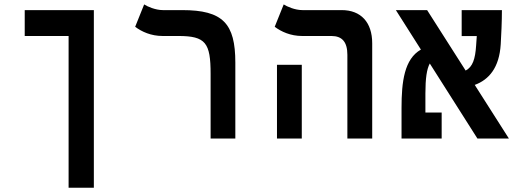

<svg xmlns="http://www.w3.org/2000/svg" viewBox="-20 -632 2384 876"><path d="M408.2 224.6V-585.9H92.8V-467.8H293V224.6Z M1053.7 -346.2C1053.7 -524.9 997.1 -585.9 811 -585.9H723.1C689.5 -585.9 652.3 -602.1 637.7 -611.8L596.7 -509.8C626.5 -487.3 669.4 -467.8 721.7 -467.8H793.9C918.5 -467.8 940.9 -436.5 940.9 -294.9V0H1053.7Z M1564.9 0H1678.2V-434.6C1678.2 -530.3 1626.5 -585.9 1539.1 -585.9H1359.9C1325.7 -585.9 1289.1 -602.1 1274.4 -611.8L1233.4 -509.8C1263.2 -487.3 1306.2 -467.8 1358.4 -467.8H1492.2C1541 -467.8 1564.9 -440.4 1564.9 -381.8ZM1243.7 0H1356.9V-336.4H1243.7Z M2158.2 0H2301.8L2146 -244.6C2210.4 -268.1 2258.3 -322.8 2264.6 -430.7C2267.1 -471.7 2270 -534.2 2270 -585.9H2086.4V-467.3H2155.3C2154.3 -452.6 2153.3 -438.5 2152.3 -424.3C2148.4 -363.3 2136.7 -326.7 2104.5 -310.1L1928.7 -585.9H1786.1L1900.4 -405.8C1824.7 -362.8 1812 -259.8 1812 -139.2V0H1995.1V-118.7H1920.9V-205.6C1920.9 -274.9 1927.2 -316.9 1940.9 -342.3Z"/></svg>

Font: Cascadia Code PL SemiBold
Style: Regular
Weight: 600
Monospace: yes
Designer: Aaron Bell
Foundry: Saja Typeworks
Version: Version 2404.023